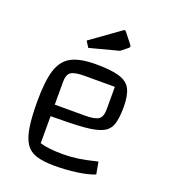

<svg xmlns="http://www.w3.org/2000/svg" viewBox="-132 -803 799 907"><g transform="rotate(20 267.5 -349.0)"><path d="M246 9Q191 9 155.5 -2Q120 -13 101 -41.5Q82 -70 74 -120.5Q66 -171 66 -250Q66 -351 83.5 -407Q101 -463 144.5 -486Q188 -509 267 -509Q343 -509 385 -496.5Q427 -484 443 -452.5Q459 -421 459 -363Q459 -310 449 -278Q439 -246 408.5 -230.5Q378 -215 316 -210Q254 -205 149 -205H119V-263H301Q351 -263 369 -276Q387 -289 387 -325V-439H235Q185 -439 167 -426.5Q149 -414 149 -377V-69Q192 -56 263 -56Q303 -56 341 -61.5Q379 -67 435 -81L446 -20Q412 -6 357.5 1.5Q303 9 246 9ZM206 -569 187 -599 332 -703Q338 -707 339 -707Q343 -707 346 -703L385 -654Q391 -646 391 -643Q391 -638 384 -633L360 -614Q356 -610 352 -608Q348 -606 339 -604Z"/></g></svg>

Font: Changa ExtraLight Light
Style: Regular
Weight: 300
Version: Version 3.002; ttfautohint (v1.8.2)